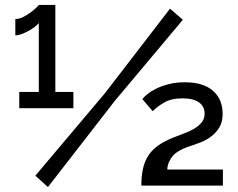

<svg xmlns="http://www.w3.org/2000/svg" viewBox="-20 -751 962 777"><path d="M552 0Q552 -40 559 -70Q566 -100 581 -122.5Q596 -145 620 -162Q644 -179 678 -193Q700 -202 723.5 -210.5Q747 -219 765.5 -230Q784 -241 796 -255.5Q808 -270 808 -291Q808 -320 785.5 -336.5Q763 -353 718 -353Q673 -353 643.5 -335.5Q614 -318 598 -301L556 -350Q562 -358 576.5 -370Q591 -382 612.5 -392.5Q634 -403 663 -410.5Q692 -418 728 -418Q803 -418 842 -383.5Q881 -349 881 -290Q881 -258 868 -236Q855 -214 835 -199Q815 -184 792 -175Q769 -166 750 -160Q695 -142 676 -116Q657 -90 657 -65H882V0ZM123 -40 404 -373 668 -716 720 -671 444 -342 174 6ZM277 -379V-313H58V-379H137V-658Q132 -651 121 -642.5Q110 -634 96.5 -626.5Q83 -619 68.5 -613.5Q54 -608 42 -608V-674Q58 -674 74.5 -682.5Q91 -691 105 -701.5Q119 -712 128 -721Q137 -730 137 -731H204V-379Z"/></svg>

Font: IngvarSans
Style: Regular
Weight: 600
Version: Version 3.000